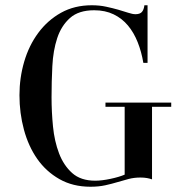

<svg xmlns="http://www.w3.org/2000/svg" viewBox="-20 -690 701 730"><path d="M381 -284V-300H631V-284H558V-8Q550 -11 539 -13Q528 -15 514 -15Q490 -15 469 -9.5Q448 -4 426.5 2.5Q405 9 380 14.5Q355 20 324 20Q257 20 206 -9Q155 -38 121.5 -86Q88 -134 71 -197Q54 -260 54 -328Q54 -394 72 -455.5Q90 -517 125.5 -565Q161 -613 212 -641.5Q263 -670 329 -670Q358 -670 383.5 -664.5Q409 -659 430 -653Q451 -647 467.5 -641.5Q484 -636 495 -636Q512 -636 519.5 -644.5Q527 -653 529 -670H541V-451H525Q518 -493 503.5 -529.5Q489 -566 466.5 -593Q444 -620 412 -635.5Q380 -651 338 -651Q279 -651 246 -621.5Q213 -592 197.5 -545Q182 -498 179 -438.5Q176 -379 176 -320Q176 -265 181.5 -209Q187 -153 204.5 -107Q222 -61 254.5 -32Q287 -3 342 -3Q367 -3 400 -10Q433 -17 454 -26V-284Z"/></svg>

Font: Elsie
Style: Regular
Weight: 400
Designer: Alejandro Inler
Foundry: Alejandro Inler
Version: 1.001